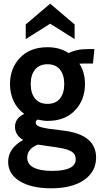

<svg xmlns="http://www.w3.org/2000/svg" viewBox="-20 -765 541 1037"><path d="M251 -637 119 -554V-633L251 -745L383 -633V-554ZM256 252Q150 252 87 213.8Q24 175.5 24 109Q24 36 105 -9Q61 -35.5 61 -80Q61 -126.5 111 -150Q73.5 -176.5 53.8 -218.5Q34 -260.5 34 -311Q34 -396 88.2 -453Q142.5 -510 237 -510Q303 -510 351 -478Q391 -500 458 -500H490L482 -422H437Q420 -422 409 -421Q439 -374.5 439 -311Q439 -226 385.2 -169Q331.5 -112 237 -112Q214 -112 184 -119Q173 -114.5 173 -103Q173 -90 188.8 -82.8Q204.5 -75.5 241 -70L327 -59Q499 -36.5 499 86Q499 162 434.2 207Q369.5 252 256 252ZM237 -204Q280.5 -204 303.8 -232.8Q327 -261.5 327 -311Q327 -360.5 303.8 -389.2Q280.5 -418 237 -418Q193 -418 169.5 -389.5Q146 -361 146 -311Q146 -261 169.5 -232.5Q193 -204 237 -204ZM261 158Q389 158 389 95Q389 67.5 367 53.8Q345 40 294 32L184.5 16Q127 39 127 86Q127 122 161.8 140Q196.5 158 261 158Z"/></svg>

Font: Cabin
Style: Bold
Weight: 700
Designer: Pablo Impallari
Foundry: Pablo Impallari. http://www.impallari.com Igino Marini. http://www.ikern.com
Version: Version 3.001;hotconv 1.0.109;makeotfexe 2.5.65596